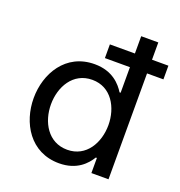

<svg xmlns="http://www.w3.org/2000/svg" viewBox="-137 -876 938 1002"><g transform="rotate(20 331.5 -375.0)"><path d="M300 10C400 10 448 -46 471 -84H477V0H572V-588H663V-664H572V-760H477V-664H338V-588H477V-446H471C448 -483 400 -540 300 -540C139 -540 60 -401 60 -265C60 -129 139 10 300 10ZM316 -71C209 -71 156 -168 156 -265C156 -362 209 -459 316 -459C422 -459 475 -362 475 -265C475 -168 422 -71 316 -71Z"/></g></svg>

Font: Be Vietnam Pro
Style: Regular
Weight: 400
Designer: Lam Bao, Tony Le, Vietanh Nguyen
Foundry: Yellow Type Foundry
Version: Version 1.002